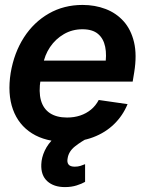

<svg xmlns="http://www.w3.org/2000/svg" viewBox="-20 -573 595 790"><path d="M250.5 10.7Q167.5 10.7 111.8 -24.2Q56.2 -59.1 33.2 -122.8Q10.3 -186.5 23.9 -272.9Q38.1 -356.4 78.6 -419.2Q119.1 -481.9 180.9 -517.3Q242.7 -552.7 319.8 -552.7Q370.6 -552.7 414.3 -536.1Q458 -519.5 488.5 -485.6Q519 -451.7 531.5 -399.4Q543.9 -347.2 532.2 -275.4L525.9 -237.3H78.1L92.8 -323.7H476.6L412.1 -300.3Q419.9 -346.2 412.8 -380.4Q405.8 -414.6 383.1 -433.6Q360.4 -452.6 319.3 -452.6Q277.3 -452.6 242.9 -432.6Q208.5 -412.6 186 -379.4Q163.6 -346.2 156.7 -305.7L147 -245.6Q138.7 -195.3 148.4 -160.4Q158.2 -125.5 185.5 -107.4Q212.9 -89.4 255.9 -89.4Q285.2 -89.4 310.1 -97.7Q335 -106 354.5 -122.1Q374 -138.2 386.2 -161.6L504.9 -144.5Q485.4 -97.2 449.5 -62.3Q413.6 -27.3 363.3 -8.3Q313 10.7 250.5 10.7ZM247.1 196.8Q201.2 196.8 174.6 172.6Q147.9 148.4 149.9 103Q150.9 75.2 164.1 46.9Q177.2 18.6 203.6 -6.1Q230 -30.8 268.6 -46.9L350.1 -9.8Q314.5 8.8 288.6 29.3Q262.7 49.8 258.3 78.1Q254.9 94.7 262 103.8Q269 112.8 287.6 112.8Q300.8 112.8 311.3 109.4Q321.8 106 330.1 102.5V175.3Q316.9 183.1 295.4 189.9Q273.9 196.8 247.1 196.8Z"/></svg>

Font: Inter Tight SemiBold
Style: Italic
Weight: 600
Italic angle: -9.39999°
Designer: Rasmus Andersson
Foundry: rsms
Version: Version 3.004